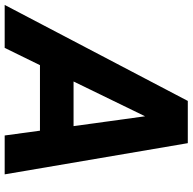

<svg xmlns="http://www.w3.org/2000/svg" viewBox="-66 -782 803 800"><g transform="rotate(90 335.0 -381.5)"><path d="M661 0H499L479 -147H206L134 0H-45L355 -763H531ZM419 -585 274 -287H460Z"/></g></svg>

Font: Open Sauce One ExtraBold Italic
Style: Regular
Weight: 800
Italic angle: -10°
Designer: Alfredo Marco Pradil
Foundry: Creative Sauce Fz LLC
Version: Version 1.477